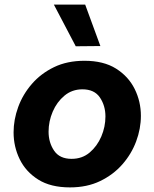

<svg xmlns="http://www.w3.org/2000/svg" viewBox="-20 -804 669 834"><path d="M309 -603 214 -784H350L416 -604ZM284 10Q200 10 146 -24Q92 -58 65.5 -112.5Q39 -167 39 -229Q39 -284 59 -339Q79 -394 118.5 -439.5Q158 -485 215 -512.5Q272 -540 347 -540Q430 -540 484 -506Q538 -472 565 -417.5Q592 -363 592 -301Q592 -245 571.5 -190Q551 -135 511.5 -90Q472 -45 415 -17.5Q358 10 284 10ZM291 -114Q337 -114 369.5 -141.5Q402 -169 420 -211Q438 -253 438 -298Q438 -345 414 -380.5Q390 -416 338 -416Q293 -416 260 -388.5Q227 -361 209 -319Q191 -277 191 -232Q191 -185 215 -149.5Q239 -114 291 -114Z"/></svg>

Font: Be Vietnam Pro
Style: Bold Italic
Weight: 700
Italic angle: -12°
Designer: Lam Bao, Tony Le, Vietanh Nguyen
Foundry: Yellow Type Foundry
Version: Version 1.002; ttfautohint (v1.8.3)